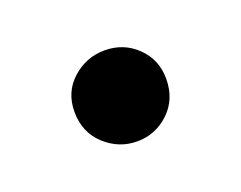

<svg xmlns="http://www.w3.org/2000/svg" viewBox="-40 -175 309 246"><g transform="rotate(-20 114.5 -52.0)"><path d="M115 10Q90 10 71 -7.5Q52 -25 52 -53Q52 -80 71 -97Q90 -114 115 -114Q141 -114 159 -96.5Q177 -79 177 -53Q177 -25 158.5 -7.5Q140 10 115 10Z"/></g></svg>

Font: Hedvig Letters Serif 18pt
Style: Regular
Weight: 400
Designer: Alexander Örn & Tor Weibull
Foundry: Kanon Foundry
Version: Version 1.000